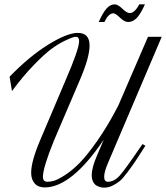

<svg xmlns="http://www.w3.org/2000/svg" viewBox="-20 -851 762 881"><path d="M164 -207 281 -483Q343 -626 343 -662Q343 -682 329 -682Q324 -682 315.5 -680Q307 -678 277.5 -664Q248 -650 216 -626.5Q184 -603 134.5 -552Q85 -501 35 -433L24 -499Q114 -592 201 -646Q288 -700 337 -700Q391 -700 391 -642Q391 -587 346 -483L228 -207Q177 -82 177 -39Q177 -17 198 -17Q211 -17 227.5 -21.5Q244 -26 276.5 -46.5Q309 -67 343.5 -101.5Q378 -136 426.5 -205Q475 -274 523 -367L659 -682H722L475 -102Q458 -62 458 -40Q458 -17 475 -17Q504 -17 529 -45Q554 -73 618 -167Q629 -182 634 -190L647 -182Q615 -132 601 -111Q587 -90 564.5 -60Q542 -30 528 -19Q514 -8 496 1Q478 10 458 10Q451 10 443.5 8.5Q436 7 425.5 2Q415 -3 408 -15.5Q401 -28 401 -47Q401 -82 425 -137L456 -210Q308 9 185 9Q155 9 139 -9.5Q123 -28 123 -58Q123 -111 164 -207ZM645 -831Q626 -788 608 -769Q590 -750 568 -750Q551 -750 530.5 -770Q510 -790 500 -790Q478 -790 459 -750H433Q452 -793 469 -812Q486 -831 506 -831Q521 -831 541.5 -811Q562 -791 575 -791Q598 -791 619 -831Z"/></svg>

Font: Dynalight
Style: Regular
Weight: 400
Designer: Astigmatic (AOETI)
Foundry: Astigmatic (AOETI)
Version: Version 1.000